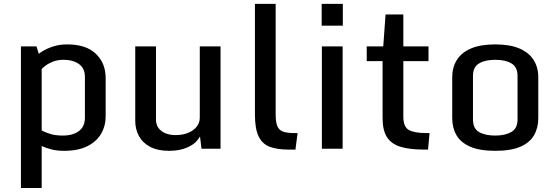

<svg xmlns="http://www.w3.org/2000/svg" viewBox="-20 -756 2825 976"><path d="M86.4 199.7V-520H165.5L177.2 -482.4Q199.7 -501 237.8 -515.6Q275.9 -530.3 321.3 -530.3Q418 -530.3 467.5 -482.4Q517.1 -434.6 517.1 -359.4V-165Q517.1 -115.7 493.7 -75.7Q470.2 -35.6 423.3 -12.5Q376.5 10.7 306.6 10.7Q267.6 10.7 239.3 2.9Q210.9 -4.9 191.9 -13.7V199.7ZM299.3 -66.9Q350.6 -66.9 381.1 -89.8Q411.6 -112.8 411.6 -157.7V-365.2Q411.6 -409.2 381.1 -430.7Q350.6 -452.1 302.7 -452.1Q274.4 -452.1 251.2 -443.4Q228 -434.6 212.9 -423.3Q197.8 -412.1 191.9 -405.3V-92.8Q208 -84 234.9 -75.4Q261.7 -66.9 299.3 -66.9Z M840.3 10.7Q781.2 10.7 742.9 -9.8Q704.6 -30.3 686 -64.9Q667.5 -99.6 667.5 -141.6V-520H772.9V-148.4Q772.9 -122.6 785.9 -105Q798.8 -87.4 821.5 -78.4Q844.2 -69.3 872.1 -69.3Q910.2 -69.3 938 -81.3Q965.8 -93.3 980.7 -113.3Q995.6 -133.3 995.6 -157.7V-520H1101.1V0H1004.4L996.6 -62.5Q978.5 -28.3 937.5 -8.8Q896.5 10.7 840.3 10.7Z M1275.9 -173.8V-736.3H1381.3V-173.8Q1381.3 -136.2 1389.4 -115.7Q1397.5 -95.2 1418 -87.4Q1438.5 -79.6 1476.1 -79.6H1492.7L1481.9 4.4H1445.8Q1388.7 4.4 1350.8 -10Q1313 -24.4 1294.4 -63.2Q1275.9 -102.1 1275.9 -173.8Z M1616.2 -520H1721.7V0H1616.2ZM1615.2 -625.5V-736.3H1722.7V-625.5Z M1924.8 -155.3V-445.3H1844.2V-520H1928.2L1939.9 -682.6H2030.3V-520H2158.2V-445.3H2030.3V-162.1Q2030.3 -111.8 2057.6 -95.7Q2085 -79.6 2148.4 -79.6H2163.6L2155.8 4.4H2134.3Q2061 4.4 2014.6 -10.3Q1968.3 -24.9 1946.5 -59.8Q1924.8 -94.7 1924.8 -155.3Z M2497.6 10.7Q2418.5 10.7 2370.4 -10.3Q2322.3 -31.2 2300.5 -68.6Q2278.8 -106 2278.8 -155.3V-363.3Q2278.8 -413.1 2302 -450.7Q2325.2 -488.3 2373.5 -509.3Q2421.9 -530.3 2497.6 -530.3Q2572.8 -530.3 2621.1 -509.3Q2669.4 -488.3 2692.9 -450.7Q2716.3 -413.1 2716.3 -363.3V-155.3Q2716.3 -106.4 2694.8 -68.8Q2673.3 -31.2 2625.5 -10.3Q2577.6 10.7 2497.6 10.7ZM2497.6 -66.9Q2547.4 -66.9 2579.1 -85Q2610.8 -103 2610.8 -148.4V-370.6Q2610.8 -415.5 2579.6 -433.8Q2548.3 -452.1 2497.6 -452.1Q2446.8 -452.1 2415.5 -433.8Q2384.3 -415.5 2384.3 -370.6V-148.4Q2384.3 -103 2415 -85Q2445.8 -66.9 2497.6 -66.9Z"/></svg>

Font: Monda Medium
Style: Regular
Weight: 500
Designer: Vernon Adams
Foundry: Vernon Adams
Version: Version 2.200